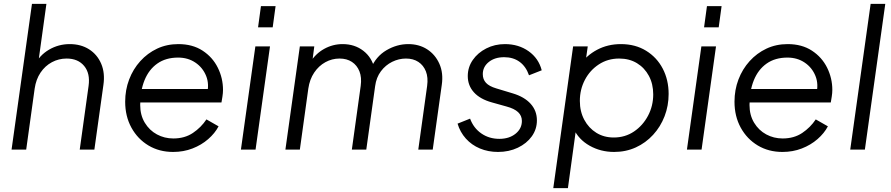

<svg xmlns="http://www.w3.org/2000/svg" viewBox="-20 -777 4626 997"><path d="M40 0 146 -757H221L176 -432L159 -438Q185 -490 234.5 -519Q284 -548 342 -548Q400 -548 442.5 -521Q485 -494 505.5 -446Q526 -398 517 -336L470 0H394L440 -331Q449 -396 417 -434.5Q385 -473 326 -473Q285 -473 249.5 -454Q214 -435 190.5 -400Q167 -365 160 -317L116 0Z M879 12Q807 12 751 -21.5Q695 -55 662.5 -114Q630 -173 630 -249Q630 -310 650.5 -364Q671 -418 708.5 -459.5Q746 -501 796 -524.5Q846 -548 906 -548Q980 -548 1032 -514Q1084 -480 1111 -425.5Q1138 -371 1138 -310Q1138 -294 1135 -275Q1132 -256 1130 -245H677L682 -315H1092L1054 -286Q1068 -339 1050.5 -382.5Q1033 -426 994.5 -452Q956 -478 905 -478Q841 -478 797 -447Q753 -416 730.5 -360.5Q708 -305 708 -232Q708 -179 732 -139.5Q756 -100 795 -79Q834 -58 880 -58Q939 -58 981.5 -86.5Q1024 -115 1052 -157L1115 -121Q1096 -85 1061 -54.5Q1026 -24 979.5 -6Q933 12 879 12Z M1231 0 1306 -536H1382L1307 0ZM1320 -635 1335 -745H1411L1396 -635Z M1462 0 1537 -536H1612L1599 -437L1590 -452Q1618 -498 1663 -523Q1708 -548 1759 -548Q1822 -548 1867 -513Q1912 -478 1925 -419L1905 -420Q1932 -484 1986.5 -516Q2041 -548 2100 -548Q2156 -548 2198 -521Q2240 -494 2261.5 -446Q2283 -398 2274 -336L2227 0H2152L2198 -331Q2204 -375 2191.5 -406.5Q2179 -438 2152.5 -455.5Q2126 -473 2088 -473Q2051 -473 2016.5 -456Q1982 -439 1958 -407Q1934 -375 1928 -330L1882 0H1807L1853 -331Q1859 -375 1846.5 -406.5Q1834 -438 1807.5 -455.5Q1781 -473 1743 -473Q1704 -473 1669.5 -454Q1635 -435 1611.5 -400Q1588 -365 1581 -317L1537 0Z M2566 12Q2515 12 2472 -6Q2429 -24 2399 -57.5Q2369 -91 2356 -135L2421 -161Q2439 -112 2479.5 -84Q2520 -56 2573 -56Q2624 -56 2657 -82.5Q2690 -109 2690 -149Q2690 -176 2670.5 -194.5Q2651 -213 2610 -224L2535 -245Q2473 -262 2441 -297.5Q2409 -333 2409 -382Q2409 -428 2435 -465.5Q2461 -503 2505 -525.5Q2549 -548 2602 -548Q2673 -548 2725 -511Q2777 -474 2793 -412L2727 -386Q2711 -432 2678 -456Q2645 -480 2598 -480Q2549 -480 2518 -455Q2487 -430 2487 -392Q2487 -365 2503.5 -347Q2520 -329 2557 -318L2643 -292Q2703 -274 2735.5 -238Q2768 -202 2768 -152Q2768 -106 2741.5 -69Q2715 -32 2669 -10Q2623 12 2566 12Z M2853 200 2956 -536H3032L3015 -416L2990 -438Q3025 -489 3080.5 -518.5Q3136 -548 3204 -548Q3279 -548 3335 -513.5Q3391 -479 3421.5 -420.5Q3452 -362 3452 -289Q3452 -228 3431 -173.5Q3410 -119 3371.5 -77Q3333 -35 3281.5 -11.5Q3230 12 3169 12Q3099 12 3041.5 -20.5Q2984 -53 2958 -110L2973 -120L2929 200ZM3167 -63Q3226 -63 3272 -94Q3318 -125 3345 -176Q3372 -227 3372 -287Q3372 -341 3349.5 -383Q3327 -425 3287.5 -449Q3248 -473 3195 -473Q3136 -473 3089.5 -442.5Q3043 -412 3017 -362Q2991 -312 2991 -253Q2991 -198 3014 -155Q3037 -112 3076.5 -87.5Q3116 -63 3167 -63Z M3547 0 3622 -536H3698L3623 0ZM3636 -635 3651 -745H3727L3712 -635Z M4043 12Q3971 12 3915 -21.5Q3859 -55 3826.5 -114Q3794 -173 3794 -249Q3794 -310 3814.5 -364Q3835 -418 3872.5 -459.5Q3910 -501 3960 -524.5Q4010 -548 4070 -548Q4144 -548 4196 -514Q4248 -480 4275 -425.5Q4302 -371 4302 -310Q4302 -294 4299 -275Q4296 -256 4294 -245H3841L3846 -315H4256L4218 -286Q4232 -339 4214.5 -382.5Q4197 -426 4158.5 -452Q4120 -478 4069 -478Q4005 -478 3961 -447Q3917 -416 3894.5 -360.5Q3872 -305 3872 -232Q3872 -179 3896 -139.5Q3920 -100 3959 -79Q3998 -58 4044 -58Q4103 -58 4145.5 -86.5Q4188 -115 4216 -157L4279 -121Q4260 -85 4225 -54.5Q4190 -24 4143.5 -6Q4097 12 4043 12Z M4395 0 4501 -757H4577L4471 0Z"/></svg>

Font: Plus Jakarta Sans
Style: Italic
Weight: 400
Italic angle: -8°
Designer: Gumpita Rahayu
Foundry: Tokotype
Version: Version 2.006